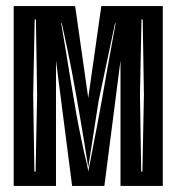

<svg xmlns="http://www.w3.org/2000/svg" viewBox="-20 -611 580 631"><path d="M25 0V-591H227L270 -289L313 -591H515V0H376V-412L323 0H217L164 -412V0ZM93 -47H97L102 -300L98 -547H94L89 -300ZM444 -47H448L453 -300L449 -547H445L440 -300ZM270 -47 284 -119Q287 -135 290.5 -153.5Q294 -172 298 -192L314 -278Q322 -324 330 -369.5Q338 -415 345 -452L360 -534H358L304 -279L270 -61L259 -130Q254 -161 247.5 -199.5Q241 -238 234 -278Q226 -323 217.5 -368.5Q209 -414 201 -451L183 -535H181L195 -452Q201 -415 208.5 -369Q216 -323 224 -277Q231 -234 239 -193.5Q247 -153 254 -121Q260 -96 265 -74Q270 -52 270 -47Z"/></svg>

Font: Alumni Sans Inline One
Style: Regular
Weight: 400
Designer: Robert E. Leuschke
Foundry: Robert E. Leuschke
Version: Version 1.100; ttfautohint (v1.8.3)